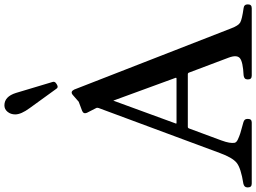

<svg xmlns="http://www.w3.org/2000/svg" viewBox="-186 -972 1135 850"><g transform="rotate(-90 381.0 -547.5)"><path d="M411 -867 327 -983Q299 -1021 299 -1047Q299 -1067 310.5 -1081Q322 -1095 339 -1095Q378 -1095 394 -1044L442 -884Q447 -872 435 -865L432 -863Q418 -854 411 -867ZM770 -36Q786 -34 786 -19V-16Q786 0 769 0H471Q454 0 454 -16V-19Q454 -34 472 -36Q532 -39 548 -52.5Q564 -66 550 -103L484 -278Q482 -283 477 -283H244Q239 -283 237 -278L184 -135Q176 -113 174 -100Q172 -87 173 -77.5Q174 -68 188 -61.5Q202 -55 216 -50.5Q230 -46 264 -37Q279 -33 279 -20V-16Q279 0 263 0H-7Q-24 0 -24 -16V-20Q-24 -33 -8 -37Q62 -48 85 -67Q108 -86 128 -141L327 -677V-676Q329 -685 328 -687L306 -730Q300 -745 315 -751L355 -766L386 -793Q400 -804 409 -786L680 -91Q692 -59 706 -51Q720 -43 770 -36ZM457 -333Q462 -333 461 -337L360 -613L259 -337Q256 -333 263 -333Z"/></g></svg>

Font: Caslon OS
Style: Regular
Weight: 400
Designer: Alfredo Marco Pradil
Foundry: Hanken Design Co.
Version: Version 1.000;PS 001.000;hotconv 1.0.88;makeotf.lib2.5.64775